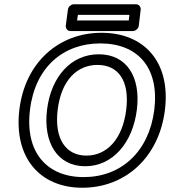

<svg xmlns="http://www.w3.org/2000/svg" viewBox="-20 -845 799 902"><path d="M373 -13C200 -13 96 -130 121 -330C145 -529 277 -641 451 -641C626 -641 729 -529 705 -330C680 -130 547 -13 373 -13ZM367 37C569 37 728 -106 755 -330C782 -553 658 -691 457 -691C257 -691 98 -553 71 -330C44 -106 166 37 367 37ZM380 -64C511 -64 604 -176 623 -330C642 -484 575 -590 444 -590C313 -590 220 -484 201 -330C182 -176 249 -64 380 -64ZM386 -114C291 -114 234 -190 251 -330C268 -468 342 -540 438 -540C534 -540 590 -468 573 -330C556 -190 481 -114 386 -114ZM342 -749 346 -775H588L585 -749ZM289 -724C288 -713 296 -699 311 -699H604C615 -699 630 -709 632 -724L641 -800C642 -811 634 -825 619 -825H327C316 -825 301 -815 299 -800Z"/></svg>

Font: Falling Sky
Style: ExtOuObl
Weight: 400
Designer: Paul D. Hunt
Foundry: Adobe Systems Incorporated
Version: Version 1.02